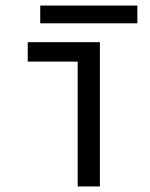

<svg xmlns="http://www.w3.org/2000/svg" viewBox="-20 -672 540 692"><path d="M260 0V-450H80V-520H340V0ZM125 -588V-652H475V-588Z"/></svg>

Font: M PLUS Code Latin
Style: Regular
Weight: 400
Designer: Coji Morishita
Foundry: UNDERFOREST DESIGN
Version: Version 1.002; ttfautohint (v1.8.3)